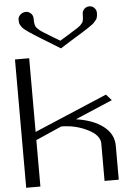

<svg xmlns="http://www.w3.org/2000/svg" viewBox="-65 -1070 796 1118"><g transform="rotate(-5 333.0 -510.5)"><path d="M314.5 -791Q286.1 -808.6 254.9 -827.6Q223.6 -846.7 205.6 -857.9Q187.5 -869.1 167.5 -881.8Q147.5 -894.5 137.2 -901.4Q127 -908.2 115.2 -917.5Q103.5 -926.8 99.1 -932.6Q94.7 -938.5 89.8 -946.3Q85 -954.1 84 -961.4Q83 -968.8 83 -978.5Q83 -996.1 97.2 -1008.3Q111.3 -1020.5 128.9 -1020.5Q145.5 -1020.5 158.2 -1008.3Q170.9 -996.1 170.9 -978.5Q170.9 -942.4 177.7 -930.7Q181.6 -924.8 184.6 -921.4Q187.5 -918 193.8 -912.6Q200.2 -907.2 204.6 -903.8Q209 -900.4 221.2 -892.6Q233.4 -884.8 243.2 -878.9Q252.9 -873 274.4 -859.9Q295.9 -846.7 314.5 -835.9Q327.1 -843.8 343.8 -853.5Q360.4 -863.3 368.7 -868.7Q377 -874 387.7 -880.9Q398.4 -887.7 403.8 -890.6Q409.2 -893.6 416 -898.4Q422.9 -903.3 426.3 -905.8Q429.7 -908.2 434.1 -911.6Q438.5 -915 440.9 -918Q443.4 -920.9 445.8 -923.8Q448.2 -926.8 451.2 -930.7Q458 -942.4 458 -978.5Q458 -996.1 470.2 -1008.3Q482.4 -1020.5 500 -1020.5Q516.6 -1020.5 528.8 -1008.3Q541 -996.1 541 -978.5Q541 -969.7 540 -962.9Q539.1 -956.1 537.1 -949.7Q535.2 -943.4 529.8 -937Q524.4 -930.7 519.5 -924.8Q514.6 -918.9 502.9 -910.6Q491.2 -902.3 481.4 -895.5Q471.7 -888.7 452.1 -876.5Q432.6 -864.3 415.5 -854Q398.4 -843.8 369.6 -825.7Q340.8 -807.6 314.5 -791ZM125 -750V-319.3L551.8 -500L583 -464.8L365.2 -372.1Q465.8 -357.4 524.4 -312Q583 -266.6 583 -198.2V0H500V-218.8Q500 -267.6 428.7 -302.7Q357.4 -337.9 276.4 -337.9L125 -271.5V0H42V-750Z"/></g></svg>

Font: okolaks
Style: Regular
Weight: 500
Version: Version 000.6.0